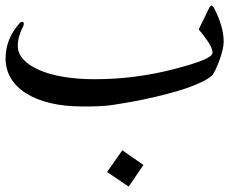

<svg xmlns="http://www.w3.org/2000/svg" viewBox="-20 -422 905 689"><path d="M494.6 169.9 441.9 247.6 364.3 195.3 418.9 117.2ZM782.7 -272Q782.7 -258.8 778.1 -240.2Q773.4 -221.7 766.6 -203.4Q759.8 -185.1 752.7 -170.4Q745.6 -155.8 740.2 -150.9Q727.1 -138.7 702.4 -127Q677.7 -115.2 646.7 -104.7Q615.7 -94.2 580.8 -85.2Q545.9 -76.2 511.7 -68.6Q477.5 -61 447 -55.7Q416.5 -50.3 394 -46.9Q376 -43.9 361.3 -42.7Q346.7 -41.5 332.8 -40.8Q318.8 -40 304.7 -40Q290.5 -40 273.4 -40Q211.9 -40 161.4 -52Q110.8 -64 75 -86.2Q39.1 -108.4 19.5 -140.4Q0 -172.4 0 -212.4Q0 -280.8 48.3 -336.4Q54.2 -343.8 60.1 -343.8Q65.4 -343.8 65.4 -336.4Q65.4 -332 62.5 -326.2Q53.7 -309.6 48.8 -292Q43.9 -274.4 43.9 -257.3Q43.9 -230.5 64.2 -208.5Q84.5 -186.5 120.8 -170.7Q157.2 -154.8 208 -146.2Q258.8 -137.7 319.8 -137.7Q467.8 -137.7 611.3 -175.8Q677.7 -193.4 710.2 -207Q742.7 -220.7 742.7 -233.4Q742.7 -257.8 692.9 -316.4L730.5 -393.1Q734.4 -400.9 739.3 -401.9Q742.7 -401.9 747.6 -394Q764.6 -361.8 773.7 -330.8Q782.7 -299.8 782.7 -272Z"/></svg>

Font: XB Zar
Style: Regular
Weight: 400
Designer: Behnam
Foundry: Irmug
Version: Version 8.005 2009